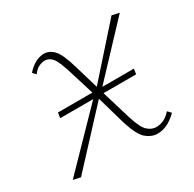

<svg xmlns="http://www.w3.org/2000/svg" viewBox="-102 -520 640 633"><g transform="rotate(-30 218.0 -204.0)"><path d="M329 4Q307 4 287 -12.5Q267 -29 250 -83L215 -205L181 -315Q166 -364 154 -377.5Q142 -391 127 -391Q116 -391 104 -385.5Q92 -380 81 -365L70 -377Q86 -395 102.5 -403.5Q119 -412 135 -412Q156 -412 172.5 -394.5Q189 -377 205 -322L234 -224L274 -91Q289 -43 304.5 -30Q320 -17 336 -17Q351 -17 365 -23.5Q379 -30 392 -45L404 -32Q383 -12 365 -4Q347 4 329 4ZM38 2 10 -4 220 -220 229 -204ZM232 -204 223 -220 392 -410 420 -404ZM76 -201 79 -221H368L365 -201Z"/></g></svg>

Font: Ysabeau Office Thin
Style: Italic
Weight: 250
Italic angle: -12°
Designer: Christian Thalmann (Catharsis Fonts)
Version: Version 2.001;gftools[0.9.30]; featfreeze: tnum,lnum,ss02